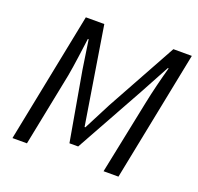

<svg xmlns="http://www.w3.org/2000/svg" viewBox="-117 -782 938 909"><g transform="rotate(20 352.5 -328.0)"><path d="M35 0 166 -656H259L316 -302L338 -166H342L412 -302L607 -656H700L569 0H494L570 -370Q579 -415 592 -467.5Q605 -520 617 -563H613L534 -417L341 -69H297L236 -417L214 -563H210Q204 -518 197 -466.5Q190 -415 182 -370L108 0Z"/></g></svg>

Font: TypoPRO Source Sans Pro
Style: Italic
Weight: 400
Italic angle: -11°
Designer: Paul D. Hunt
Foundry: Adobe Systems Incorporated
Version: Version 1.075;PS 2.000;hotconv 1.0.86;makeotf.lib2.5.63406